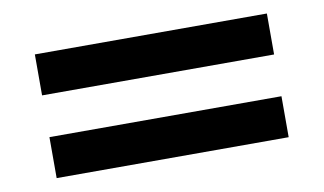

<svg xmlns="http://www.w3.org/2000/svg" viewBox="-45 -533 809 480"><g transform="rotate(-10 359.5 -293.0)"><path d="M65 -346.5V-450.5H654V-346.5ZM65 -136.5V-240.5H654V-136.5Z"/></g></svg>

Font: Science Gothic
Style: Regular
Weight: 400
Designer: Thomas Phinney, Vassil Kateliev, Brandon Buerkle
Foundry: Font Detective LLC
Version: Version 1.018